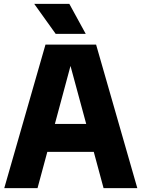

<svg xmlns="http://www.w3.org/2000/svg" viewBox="-20 -970 730 990"><path d="M2 0 214.5 -740H475.5L688 0H514L463.5 -187H224L173.5 0ZM263 -331H424.5L343.5 -630ZM267 -795.5 156.5 -950H337.5L422 -795.5Z"/></svg>

Font: Encode Sans Semi Condensed ExtraBold
Style: Regular
Weight: 800
Width: 4
Designer: Multiple Designers
Foundry: Impallari Type
Version: Version 3.000; ttfautohint (v1.8.3) -l 8 -r 50 -G 200 -x 14 